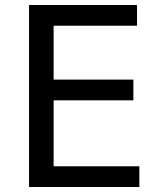

<svg xmlns="http://www.w3.org/2000/svg" viewBox="-20 -749 642 769"><path d="M96.2 0H538.1V-83H194.8V-347.2H514.2V-430.2H194.8V-646H528.8V-729H96.2Z"/></svg>

Font: Hack
Style: Regular
Weight: 400
Monospace: yes
Designer: Christopher Simpkins
Foundry: Christopher Simpkins
Version: Version 2.010